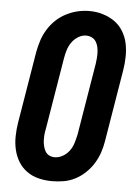

<svg xmlns="http://www.w3.org/2000/svg" viewBox="-54 -788 607 838"><g transform="rotate(5 250.0 -369.0)"><path d="M205 8Q175 8 146.5 1Q118 -6 95 -22.5Q72 -39 57.5 -63Q43 -87 36.5 -115Q30 -143 30.5 -173.5Q31 -204 36 -234L88 -548Q93 -574 101 -599Q109 -624 123.5 -647.5Q138 -671 158 -690Q178 -709 202.5 -721.5Q227 -734 252.5 -740Q278 -746 305 -746Q335 -746 363 -737.5Q391 -729 414 -713Q437 -697 452 -672.5Q467 -648 473 -620Q479 -592 478.5 -561.5Q478 -531 473 -501L421 -187Q417 -161 408.5 -136Q400 -111 386 -88Q372 -65 351.5 -45.5Q331 -26 307 -13.5Q283 -1 257 3.5Q231 8 205 8ZM208 -97Q226 -97 243.5 -107Q261 -117 272.5 -133Q284 -149 289.5 -167.5Q295 -186 299 -204L351 -518Q353 -531 354 -544Q355 -557 354.5 -570Q354 -583 351 -595Q348 -607 341.5 -617Q335 -627 323.5 -632.5Q312 -638 299 -638Q281 -638 264 -627.5Q247 -617 236 -601Q225 -585 219.5 -567Q214 -549 211 -531L159 -217Q156 -204 155 -191Q154 -178 154.5 -165.5Q155 -153 158 -141Q161 -129 167 -118.5Q173 -108 184 -102.5Q195 -97 208 -97Z"/></g></svg>

Font: Iosevka Slab Extrabold Oblique
Style: Regular
Weight: 800
Italic angle: -9°
Monospace: yes
Designer: Belleve Invis
Foundry: Belleve Invis
Version: Version 11.1.1; ttfautohint (v1.8.3)